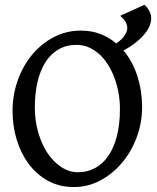

<svg xmlns="http://www.w3.org/2000/svg" viewBox="-20 -756 647 791"><path d="M474.1 -307.1Q474.1 -340.8 468.3 -373.5Q462.4 -406.2 451.4 -435.5Q440.4 -464.8 424.8 -489.7Q409.2 -514.6 389.2 -532.7Q369.1 -550.8 345.5 -561Q321.8 -571.3 294.9 -571.3Q254.4 -571.3 222.4 -553.2Q190.4 -535.2 168.5 -501.7Q146.5 -468.3 135 -420.4Q123.5 -372.6 123.5 -313Q123.5 -258.3 137.7 -209.7Q151.9 -161.1 176 -125Q200.2 -88.9 232.7 -67.6Q265.1 -46.4 301.3 -46.4Q338.9 -46.4 370.6 -63Q402.3 -79.6 425.3 -112.3Q448.2 -145 461.2 -193.8Q474.1 -242.7 474.1 -307.1ZM603 -679.7Q603 -667 597.2 -651.4Q591.3 -635.7 577.9 -618.7Q564.5 -601.6 542.5 -583.5Q520.5 -565.4 488.8 -547.9Q526.9 -502.4 546.1 -441.9Q565.4 -381.3 565.4 -315.9Q565.4 -249.5 543 -189.7Q520.5 -129.9 481.9 -84.5Q443.4 -39.1 392.6 -12.2Q341.8 14.6 284.7 14.6Q224.6 14.6 177.7 -11.2Q130.9 -37.1 98.4 -80.6Q65.9 -124 48.8 -180.7Q31.7 -237.3 31.7 -298.8Q31.7 -365.2 53.2 -425.3Q74.7 -485.4 112.5 -530.8Q150.4 -576.2 201.7 -603Q252.9 -629.9 313 -629.9Q357.4 -629.9 393.6 -616Q429.7 -602.1 459 -577.1Q483.9 -594.2 494.1 -611.1Q504.4 -627.9 504.4 -640.1Q504.4 -654.3 496.6 -667Q488.8 -679.7 475.1 -690.9L575.2 -736.3Q587.4 -725.6 595.2 -710.7Q603 -695.8 603 -679.7Z"/></svg>

Font: Gentium Book Basic
Style: Regular
Weight: 400
Designer: J. Victor Gaultney and Annie Olsen
Foundry: SIL International
Version: Version 1.102; 2013; Maintenance release